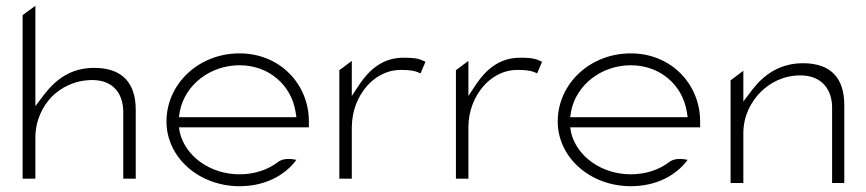

<svg xmlns="http://www.w3.org/2000/svg" viewBox="-20 -646 2985 662"><path d="M58 -30H102V-171C102 -230 126 -279 159 -313C189 -343 237 -370 298 -370C374 -370 405 -319 405 -260V-30H448V-268C448 -357 404 -412 305 -412C223 -412 172 -371 133 -321L102 -280V-626L58 -594Z M554 -227C554 -104 665 -4 806 -4C891 -4 961 -39 1002 -95C983 -99 955 -101 938 -87C904 -61 858 -45 806 -45C706 -45 620 -106 600 -189L597 -207H1045V-227C1045 -357 944 -462 806 -462C665 -462 554 -357 554 -227ZM597 -242 600 -262C618 -354 705 -421 806 -421C907 -421 984 -353 999 -261L1002 -242Z M1150 -30H1193V-206C1193 -266 1215 -314 1244 -348C1270 -378 1310 -405 1363 -405C1397 -405 1414 -401 1430 -393L1447 -433C1428 -442 1418 -447 1371 -447C1300 -447 1254 -406 1220 -356L1193 -315V-436L1150 -404Z M1552 -30H1595V-206C1595 -266 1617 -314 1646 -348C1672 -378 1712 -405 1765 -405C1799 -405 1816 -401 1832 -393L1849 -433C1830 -442 1820 -447 1773 -447C1702 -447 1656 -406 1622 -356L1595 -315V-436L1552 -404Z M1903 -227C1903 -104 2014 -4 2155 -4C2240 -4 2310 -39 2351 -95C2332 -99 2304 -101 2287 -87C2253 -61 2207 -45 2155 -45C2055 -45 1969 -106 1949 -189L1946 -207H2394V-227C2394 -357 2293 -462 2155 -462C2014 -462 1903 -357 1903 -227ZM1946 -242 1949 -262C1967 -354 2054 -421 2155 -421C2256 -421 2333 -353 2348 -261L2351 -242Z M2499 -15H2543V-187C2543 -247 2570 -296 2603 -329C2633 -359 2679 -386 2740 -386C2815 -386 2849 -335 2849 -276V-15H2891V-284C2891 -373 2848 -428 2749 -428C2667 -428 2613 -387 2574 -337L2543 -296V-402L2499 -369Z"/></svg>

Font: Charger Sport
Style: HLExt
Weight: 100
Designer: Jasper
Foundry: Cannot Into Space Fonts
Version: Version 1.1